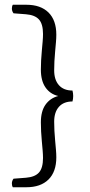

<svg xmlns="http://www.w3.org/2000/svg" viewBox="-20 -682 378 808"><path d="M91 106H34Q30 100 30 90Q30 79 37 70L89 66Q127 63 144 44Q161 25 161 -17Q161 -31 159.5 -48.5Q158 -66 156 -88Q154 -108 153 -128.5Q152 -149 152 -167Q152 -214 171.5 -241.5Q191 -269 225 -278Q191 -286 171.5 -314Q152 -342 152 -389Q152 -407 153 -427.5Q154 -448 156 -468Q158 -490 159.5 -507.5Q161 -525 161 -539Q161 -581 144 -600Q127 -619 89 -622L37 -626Q30 -635 30 -646Q30 -656 34 -662H91Q151 -662 184 -629.5Q217 -597 217 -536Q217 -522 215.5 -504.5Q214 -487 212 -465Q210 -445 209 -424.5Q208 -404 208 -386Q208 -346 228 -323.5Q248 -301 285 -301Q288 -290 288 -278Q288 -266 285 -255Q248 -255 228 -232.5Q208 -210 208 -170Q208 -152 209 -131.5Q210 -111 212 -91Q214 -69 215.5 -51.5Q217 -34 217 -20Q217 41 184 73.5Q151 106 91 106Z"/></svg>

Font: Scope One
Style: Regular
Weight: 400
Designer: Dalton Maag Ltd
Foundry: Dalton Maag Ltd
Version: Version 1.002; ttfautohint (v1.4.1) -l 11 -r 50 -G 50 -x 14 